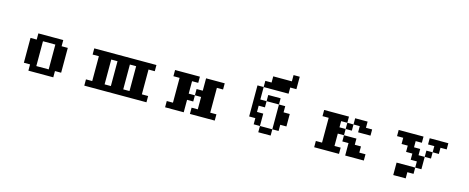

<svg xmlns="http://www.w3.org/2000/svg" viewBox="-41 -1561 6082 2488"><g transform="rotate(15 3000.0 -317.5)"><path d="M417 -26.4H583V-359.4H417ZM250 -26.4V-359.4H333V-442.4H667V-359.4H750V-26.4H667V57.6H333V-26.4Z M1583 -26.4H1667V-359.4H1583ZM1333 -26.4H1417V-359.4H1333ZM1083 -26.4H1167V-359.4H1083V-442.4H1917V-359.4H1833V-26.4H1917V57.6H1083Z M2167 -26.4H2250V-359.4H2167V-442.4H2500V-359.4H2417V-192.4H2500V-109.4H2417V57.6H2167ZM2500 -192.4V-276.4H2583V-442.4H2833V-359.4H2750V-26.4H2833V57.6H2500V-26.4H2583V-192.4Z M3250 -109.4V-526.4H3333V-609.4H3417V-692.4H3667V-776.4H3750V-609.4H3667V-526.4H3333V-359.4H3417V-442.4H3583V-359.4H3667V-276.4H3750V-109.4H3667V-26.4H3583V-359.4H3417V-276.4H3333V-192.4H3417V-26.4H3583V57.6H3417V-26.4H3333V-109.4Z M4167 -26.4H4250V-359.4H4167V-442.4H4500V-359.4H4417V-276.4H4500V-192.4H4417V-26.4H4500V57.6H4167ZM4500 -192.4H4667V-109.4H4750V-26.4H4833V57.6H4583V-109.4H4500ZM4500 -276.4V-359.4H4583V-276.4ZM4583 -359.4V-442.4H4750V-359.4H4833V-276.4H4667V-359.4Z M5583 -359.4V-442.4H5833V-359.4H5750V-276.4H5667V-359.4ZM5167 -359.4V-442.4H5500V-359.4H5417V-276.4H5500V-192.4H5583V-26.4H5500V57.6H5417V140.6H5250V-26.4H5500V-109.4H5417V-192.4H5333V-276.4H5250V-359.4ZM5667 -276.4V-192.4H5583V-276.4Z"/></g></svg>

Font: KH Dot Dougenzaka 12
Style: Regular
Weight: 400
Designer: Original version for X68000 by Keitarou Hiraki (http://hp.vector.co.jp/authors/VA000874/) / TrueType conversion by Homem
Version: Version 1.00.20150527